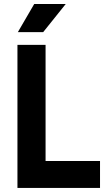

<svg xmlns="http://www.w3.org/2000/svg" viewBox="-20 -920 523 940"><path d="M301.8 -900.4Q274.4 -866.2 191.4 -762.7Q160.2 -762.7 67.4 -762.7Q86.9 -796.9 147.5 -900.4Q185.5 -900.4 301.8 -900.4ZM203.1 -131.8Q269.5 -131.8 469.7 -131.8Q469.7 -98.6 469.7 0Q369.1 0 65.4 0Q65.4 -174.8 65.4 -700.2Q99.6 -700.2 203.1 -700.2Q203.1 -557.6 203.1 -131.8Z"/></svg>

Font: LeFont
Style: Regular
Weight: 700
Designer: Leryon MEDIA
Version: Version 1.0